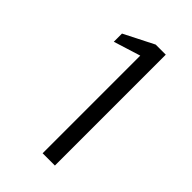

<svg xmlns="http://www.w3.org/2000/svg" viewBox="-127 -743 431 431"><g transform="rotate(45 88.5 -528.0)"><path d="M95 -352V-662L31 -642V-668L102 -704H134V-352Z"/></g></svg>

Font: DM Sans 11pt ExtraLight
Style: Regular
Weight: 250
Version: Version 4.004;gftools[0.9.30]